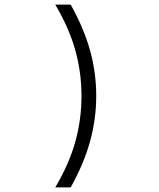

<svg xmlns="http://www.w3.org/2000/svg" viewBox="-20 -718 690 834"><path d="M287 96H220Q280 -5 307 -102Q334 -199 334 -301Q334 -403 307 -500Q280 -597 220 -698H287Q345 -594 371.5 -498Q398 -402 398 -301Q398 -202 371.5 -105Q345 -8 287 96Z"/></svg>

Font: Azeret Mono ExtraLight
Style: Regular
Weight: 250
Designer: Martin Vácha
Foundry: Displaay
Version: Version 1.002